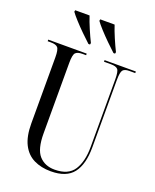

<svg xmlns="http://www.w3.org/2000/svg" viewBox="-169 -1026 912 1131"><g transform="rotate(20 286.5 -460.5)"><path d="M290 10Q230 10 184 -12.5Q138 -35 112.5 -85Q87 -135 87 -216V-630Q87 -679 75 -691.5Q63 -704 32 -704H12V-714H253V-704H230Q199 -704 187 -691Q175 -678 175 -627V-186Q175 -87 211 -47Q247 -7 308 -7Q394 -7 428.5 -60.5Q463 -114 463 -206V-629Q463 -679 451.5 -691.5Q440 -704 408 -704H365V-714H561V-704H523Q495 -704 484 -691Q473 -678 473 -627V-206Q473 -100 430.5 -45Q388 10 290 10ZM243 -771Q220 -792 191 -820.5Q162 -849 137 -876.5Q112 -904 100 -921L102 -931H192Q203 -897 221 -855Q239 -813 255 -781L253 -771ZM400 -771Q377 -792 348 -820.5Q319 -849 294 -876.5Q269 -904 257 -921L259 -931H349Q360 -897 378 -855Q396 -813 412 -781L410 -771Z"/></g></svg>

Font: Noto Serif Display ExtraCondensed
Style: Regular
Weight: 400
Width: 2
Designer: Monotype Design Team
Foundry: Monotype Imaging Inc.
Version: Version 2.009